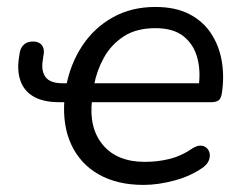

<svg xmlns="http://www.w3.org/2000/svg" viewBox="-20 -515 668 544"><path d="M386.4 8.9Q313 8.9 260.7 -20.3Q208.4 -49.6 182.6 -103.9Q156.8 -158.2 162.5 -232.9L166 -225.5H146.9Q103.7 -225.5 76.5 -240.7Q49.3 -255.9 38.8 -283.8Q28.2 -311.8 33.2 -347.8Q34.2 -352.8 34.7 -357.8Q35.2 -362.8 36.2 -367.4Q39.2 -381.2 48.5 -389.3Q57.8 -397.4 73.9 -397.4Q89.9 -397.4 97.9 -387.8Q106 -378.2 104 -363.4Q103 -358.9 102.5 -353.7Q102 -348.5 101 -343Q96.4 -313.6 109.3 -296.3Q122.3 -279 158.7 -279H176.6L167.4 -270.2Q179.3 -334.1 213 -385.1Q246.6 -436.2 299.4 -465.7Q352.3 -495.3 420.3 -495.3Q477.1 -495.3 516.3 -475.1Q555.4 -454.8 578 -420.3Q600.7 -385.9 608.2 -342.7Q615.6 -299.6 609.1 -254.3Q607.1 -237 600.2 -231.3Q593.3 -225.5 578.9 -225.5H234.8L240.7 -230.9Q231.5 -152 271.7 -104.2Q311.9 -56.4 390.5 -56.4Q426.9 -56.4 460.5 -64.7Q494.1 -73.1 524.3 -93.9Q538 -102.8 548.5 -102.4Q559.1 -101.9 565.7 -95.6Q572.4 -89.3 574.1 -79.8Q575.8 -70.2 571.2 -59.4Q566.5 -48.7 554.8 -40.3Q520.8 -16.2 474.7 -3.7Q428.6 8.9 386.4 8.9ZM542.3 -265.6Q549.4 -313 539.1 -351.1Q528.8 -389.3 500 -412.2Q471.3 -435.2 419.8 -435.2Q366.2 -435.2 330.3 -411.7Q294.5 -388.1 274.3 -351.5Q254.1 -314.8 246.6 -274.5L243.1 -279H559.9Z"/></svg>

Font: Nunito ExtraLight
Style: Italic
Weight: 200
Italic angle: -9°
Designer: Vernon Adams
Foundry: Vernon Adams
Version: Version 3.602